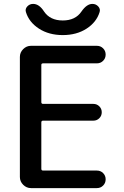

<svg xmlns="http://www.w3.org/2000/svg" viewBox="-20 -965 634 985"><path d="M139 0Q116 0 99 -17Q82 -34 82 -57V-673Q82 -696 99 -713Q116 -730 139 -730H477Q496 -730 509 -717Q522 -704 522 -685Q522 -666 509 -653Q496 -640 477 -640H201Q192 -640 192 -632V-441Q192 -432 201 -432H459Q477 -432 489.5 -419.5Q502 -407 502 -389Q502 -371 489.5 -358.5Q477 -346 459 -346H201Q192 -346 192 -337V-99Q192 -90 201 -90H477Q496 -90 509 -77Q522 -64 522 -45Q522 -26 509 -13Q496 0 477 0ZM398 -906Q425 -945 454 -945Q472 -945 484 -932Q496 -919 491 -903Q475 -851 424 -818Q373 -785 302 -785Q231 -785 180 -818Q129 -851 113 -903Q108 -919 120 -932Q132 -945 150 -945Q181 -945 206 -906Q237 -860 302 -860Q367 -860 398 -906Z"/></svg>

Font: Rounded Mplus 1c Medium
Style: Regular
Weight: 500
Version: Version 1.059.20150529